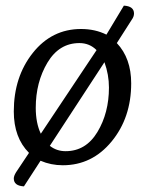

<svg xmlns="http://www.w3.org/2000/svg" viewBox="-20 -577 525 682"><path d="M351 -356 157 -59Q181 -40 213 -40Q285 -40 326 -108Q367 -176 367 -266Q367 -312 351 -356ZM262 -424Q190 -424 148.5 -354.5Q107 -285 107 -194Q107 -140 125 -102L323 -399Q298 -424 262 -424ZM203 10Q161 10 124 -6L65 85Q29 83 29 57Q29 48 37 35L83 -34Q29 -88 29 -181Q29 -304 96.5 -389Q164 -474 268 -474Q318 -474 358 -454Q391 -508 420 -557Q456 -555 456 -529Q456 -518 448 -507L395 -424Q446 -370 446 -281Q446 -159 376.5 -74.5Q307 10 203 10Z"/></svg>

Font: Overlock
Style: Italic
Weight: 400
Designer: Dario Muhafara
Foundry: Dario Manuel Muhafara
Version: Version 1.002